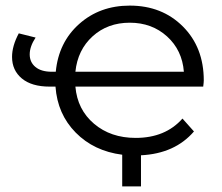

<svg xmlns="http://www.w3.org/2000/svg" viewBox="-20 -550 792 685"><path d="M707 -263Q707 -257 705 -241H249Q256 -159 315.5 -108.5Q375 -58 464 -58Q570 -58 631 -127L672 -81Q604 -2 483 4V115H416V2Q315 -11 250 -77Q185 -143 178 -241H157Q93 -241 58 -270Q23 -299 23 -347Q23 -386 47 -431L107 -416Q86 -384 86 -356Q86 -328 106.5 -311Q127 -294 165 -294H179Q189 -399 262.5 -464.5Q336 -530 443 -530Q558 -530 632.5 -455.5Q707 -381 707 -263ZM249 -294H636Q630 -371 576 -420Q522 -469 443 -469Q364 -469 310.5 -420.5Q257 -372 249 -294Z"/></svg>

Font: mBank
Style: Regular
Weight: 400
Designer: Julieta Ulanovsky
Foundry: Julieta Ulanovsky
Version: Version 7.200;PS 007.200;hotconv 1.0.88;makeotf.lib2.5.64775